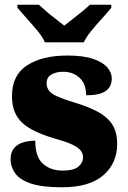

<svg xmlns="http://www.w3.org/2000/svg" viewBox="-20 -786 542 816"><path d="M243 10Q159 10 111.5 -6Q64 -22 44.5 -49.5Q25 -77 25 -109Q25 -138 39 -155.5Q53 -173 77 -180.5Q101 -188 130 -188Q130 -119 162.5 -90Q195 -61 246 -61Q294 -61 313.5 -78Q333 -95 333 -117Q333 -136 320 -149.5Q307 -163 280.5 -174.5Q254 -186 213 -197Q152 -215 111.5 -237.5Q71 -260 51 -293.5Q31 -327 31 -378Q31 -467 95.5 -508.5Q160 -550 266 -550Q335 -550 376.5 -535.5Q418 -521 436.5 -499Q455 -477 455 -453Q455 -417 429 -399Q403 -381 346 -381Q346 -430 318 -455.5Q290 -481 249 -481Q218 -481 198 -469Q178 -457 178 -432Q178 -414 188.5 -400.5Q199 -387 225 -375.5Q251 -364 297 -350Q351 -334 392 -313Q433 -292 455.5 -259.5Q478 -227 478 -174Q478 -92 419 -41Q360 10 243 10ZM171 -606Q161 -629 139 -655.5Q117 -682 93.5 -708Q70 -734 54 -753V-766H145Q156 -756 175.5 -739Q195 -722 216.5 -705.5Q238 -689 253 -677Q268 -689 289.5 -705.5Q311 -722 331.5 -739Q352 -756 362 -766H453V-753Q438 -734 414 -708Q390 -682 368.5 -655.5Q347 -629 336 -606Z"/></svg>

Font: Noto Serif Bengali Black
Style: Regular
Weight: 900
Version: Version 2.003